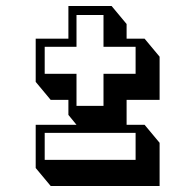

<svg xmlns="http://www.w3.org/2000/svg" viewBox="-20 -663 634 640"><path d="M512 -43H149L99 -103V-247H235L208 -280V-330H149L99 -390V-534H208V-643H352L402 -583V-534H462L512 -474V-330H402V-247H462L512 -187ZM129 -417H235V-310H325V-417H432V-507H325V-613H235V-507H129ZM129 -130H432V-220H129Z"/></svg>

Font: Ewert
Style: Regular
Weight: 400
Designer: Johan Kallas, Mihkel Virkus
Foundry: Johan Kallas, Mihkel Virkus
Version: Version 1.001